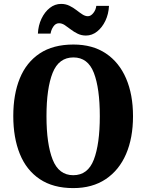

<svg xmlns="http://www.w3.org/2000/svg" viewBox="-20 -953 749 983"><path d="M355 10Q252 10 183.5 -36Q115 -82 81.5 -165Q48 -248 48 -359Q48 -470 81.5 -552Q115 -634 183.5 -679.5Q252 -725 356 -725Q454 -725 522 -679.5Q590 -634 625.5 -551.5Q661 -469 661 -358Q661 -247 625.5 -164.5Q590 -82 521.5 -36Q453 10 355 10ZM355 -56Q430 -56 460.5 -136Q491 -216 491 -358Q491 -501 460.5 -580Q430 -659 356 -659Q281 -659 249.5 -580Q218 -501 218 -358Q218 -216 249.5 -136Q281 -56 355 -56ZM420 -771Q397 -771 377.5 -780.5Q358 -790 342 -802.5Q326 -815 311.5 -824.5Q297 -834 282 -834Q265 -834 253.5 -817.5Q242 -801 239 -781H174Q176 -823 192.5 -857.5Q209 -892 235 -912.5Q261 -933 293 -933Q316 -933 335.5 -923.5Q355 -914 371 -901.5Q387 -889 401.5 -879.5Q416 -870 430 -870Q445 -870 458 -886.5Q471 -903 473 -923H538Q536 -881 519.5 -846.5Q503 -812 477 -791.5Q451 -771 420 -771Z"/></svg>

Font: Noto Serif Lao Condensed ExtraBold
Style: Regular
Weight: 800
Width: 3
Designer: Monotype Design Team
Foundry: Monotype Imaging Inc.
Version: Version 2.003; ttfautohint (v1.8.4.7-5d5b)